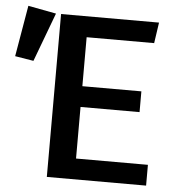

<svg xmlns="http://www.w3.org/2000/svg" viewBox="-118 -781 786 831"><g transform="rotate(5 275.0 -365.5)"><path d="M234.9 -617.4V-404.6H491.3V-314.4H234.9V-90.3H547.2V0H115.9V-707.7H541.5L528.2 -617.4ZM-28.2 -730.8 93.8 -707.7 14.4 -495.4 -66.2 -508.7Z"/></g></svg>

Font: Fira Code Medium
Style: Regular
Weight: 500
Designer: Carrois Corporate, Edenspiekermann AG, Nikita Prokopov
Foundry: Carrois Corporate, Edenspiekermann AG, Nikita Prokopov
Version: Version 6.002